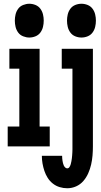

<svg xmlns="http://www.w3.org/2000/svg" viewBox="-20 -780 540 1023"><path d="M136 -580Q120 -580 103.5 -586.5Q87 -593 77 -606.5Q67 -620 63 -636.5Q59 -653 59 -670Q59 -687 63 -703.5Q67 -720 77 -733.5Q87 -747 103.5 -753.5Q120 -760 136 -760Q153 -760 169 -753.5Q185 -747 195 -733.5Q205 -720 209 -703.5Q213 -687 213 -670Q213 -653 209 -636.5Q205 -620 195 -606.5Q185 -593 169 -586.5Q153 -580 136 -580ZM21 0V-106H83V-414H30V-520H191V-106H245V0ZM414 -580Q397 -580 381 -586.5Q365 -593 355 -606.5Q345 -620 341 -636.5Q337 -653 337 -670Q337 -687 341 -703.5Q345 -720 355 -733.5Q365 -747 381 -753.5Q397 -760 414 -760Q431 -760 447 -753.5Q463 -747 473 -733.5Q483 -720 487 -703.5Q491 -687 491 -670Q491 -653 487 -636.5Q483 -620 473 -606.5Q463 -593 447 -586.5Q431 -580 414 -580ZM338 223Q318 223 298 217Q278 211 261.5 198Q245 185 234 167.5Q223 150 216.5 130.5Q210 111 206.5 91Q203 71 203 50H311Q311 57 311.5 63.5Q312 70 313 76.5Q314 83 315.5 89Q317 95 319.5 101Q322 107 327 112Q332 117 338 117Q346 117 350.5 109.5Q355 102 357 94.5Q359 87 360.5 79Q362 71 363 63Q364 55 364.5 47.5Q365 40 365.5 32Q366 24 366 16Q366 8 366 0V-414H309V-520H475V0Q475 24 473 48.5Q471 73 465.5 97Q460 121 450 143.5Q440 166 424 184.5Q408 203 385.5 213Q363 223 338 223Z"/></svg>

Font: Iosevka Term Curly Heavy
Style: Regular
Weight: 900
Designer: Belleve Invis
Foundry: Belleve Invis
Version: Version 32.3.0